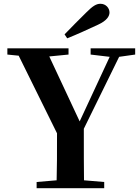

<svg xmlns="http://www.w3.org/2000/svg" viewBox="-20 -997 741 1017"><path d="M322 -815 336 -794C391 -816 445 -841 499 -866C547 -888 560 -912 560 -931C560 -954 541 -977 512 -977C490 -977 471 -965 438 -932C401 -896 361 -855 322 -815ZM460 -708 561 -696 402 -354 241 -698 343 -708V-741H19V-708L79 -702L282 -291C282 -171 282 -113 280 -42L174 -33V0H532V-33L425 -42C424 -118 424 -180 424 -315L611 -696L696 -708V-741H460Z"/></svg>

Font: Noto Serif SC
Style: Bold
Weight: 700
Designer: Ryoko NISHIZUKA 西塚涼子 (kana & ideographs); Frank Grießhammer (Latin, Greek & Cyrillic); Wenlong ZHANG 张文龙 (bopomofo); San
Foundry: Adobe
Version: Version 2.001;hotconv 1.1.0;makeotfexe 2.6.0